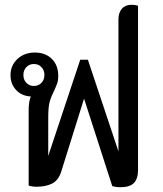

<svg xmlns="http://www.w3.org/2000/svg" viewBox="-20 -776 682 804"><path d="M558 -752V-64Q558 -28 541 -10Q524 8 484 8Q465 8 450 3L332 -363L236 -56Q224 -20 197.5 -7Q171 6 133 6Q115 6 100 1V-315Q100 -350 109 -372Q71 -374 47.5 -399Q24 -424 24 -461Q24 -502 53 -529Q82 -556 126 -556Q170 -556 197 -529.5Q224 -503 224 -457Q224 -440 219.5 -427Q215 -414 203 -388Q191 -364 186.5 -343Q182 -322 182 -283V-123L316 -526H348L476 -142V-695Q476 -723 490.5 -739.5Q505 -756 531 -756Q545 -756 558 -752ZM122 -416Q141 -416 153.5 -429Q166 -442 166 -462Q166 -482 153.5 -495Q141 -508 122 -508Q103 -508 90.5 -495Q78 -482 78 -462Q78 -442 90.5 -429Q103 -416 122 -416Z"/></svg>

Font: Thasadith
Style: Bold
Weight: 700
Designer: Cadson Demak Co.,Ltd.
Foundry: Cadson Demak Co.,Ltd.
Version: Version 1.000; ttfautohint (v1.6)